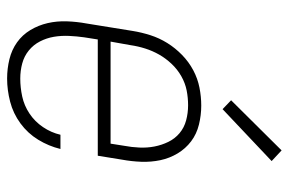

<svg xmlns="http://www.w3.org/2000/svg" viewBox="-156 -648 812 540"><g transform="rotate(90 250.0 -378.0)"><path d="M201 8Q173 8 146.5 1.5Q120 -5 99 -20Q78 -35 64.5 -57.5Q51 -80 45 -106Q39 -132 40 -160Q41 -188 46 -215L67 -345Q71 -370 79 -395Q87 -420 101 -442.5Q115 -465 134.5 -484Q154 -503 177.5 -515.5Q201 -528 226.5 -533Q252 -538 277 -538Q304 -538 330.5 -531.5Q357 -525 377.5 -509.5Q398 -494 411.5 -471.5Q425 -449 430.5 -423Q436 -397 435 -369.5Q434 -342 429 -315L418 -247H91L85 -209Q82 -188 81 -166Q80 -144 83.5 -123.5Q87 -103 96.5 -84.5Q106 -66 122 -53Q138 -40 158.5 -34.5Q179 -29 201 -29Q226 -29 251.5 -34.5Q277 -40 299.5 -55Q322 -70 337.5 -93Q353 -116 359 -142H399Q391 -109 373 -79.5Q355 -50 327 -29.5Q299 -9 266 -0.5Q233 8 201 8ZM384 -283 390 -321Q394 -342 395 -364Q396 -386 392 -406.5Q388 -427 379 -445.5Q370 -464 354.5 -477Q339 -490 318.5 -495.5Q298 -501 276 -501Q255 -501 234.5 -497Q214 -493 194.5 -482Q175 -471 159.5 -454.5Q144 -438 133.5 -419.5Q123 -401 116.5 -380.5Q110 -360 107 -339L97 -283ZM287 -598 262 -622 403 -764 433 -736Z"/></g></svg>

Font: Iosevka Slab XLtObl
Style: Regular
Weight: 200
Italic angle: -9°
Monospace: yes
Designer: Belleve Invis
Foundry: Belleve Invis
Version: Version 11.1.1; ttfautohint (v1.8.3)